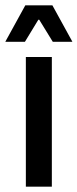

<svg xmlns="http://www.w3.org/2000/svg" viewBox="-34 -704 292 724"><path d="M63.5 0V-489H161.5V0ZM61.5 -684H163.5L238.5 -547.5V-546.5H165L114 -629.5H110.5L60 -546.5H-13.5V-547.5Z"/></svg>

Font: Anek Bangla Medium
Style: Regular
Weight: 500
Designer: Sulekha Rajkumar (Bangla), Yesha Goshar (Latin)
Foundry: Ek Type
Version: Version 1.003